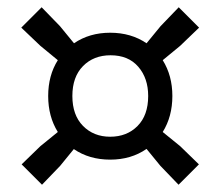

<svg xmlns="http://www.w3.org/2000/svg" viewBox="-20 -634 606 528"><path d="M95.5 -126 39.5 -182 91 -232 139 -271Q112.5 -313.5 112.5 -370Q112.5 -426.5 139 -468.5L91 -508L38.5 -558L94.5 -614L145 -562L183.5 -515Q226 -544 283 -544Q340.5 -544 383 -515L421.5 -562L471.5 -614L527.5 -558L475.5 -508L427.5 -468.5Q454 -426 454 -370Q454 -313.5 427.5 -271L475.5 -232L527 -182L471 -126L421 -178L383 -224.5Q340.5 -195 283 -195Q225.5 -195 183 -224L145.5 -178ZM283 -258Q329 -258 358.2 -287.5Q387.5 -317 387.5 -370Q387.5 -419 360.2 -450.5Q333 -482 284 -482Q237.5 -482 208.2 -452.2Q179 -422.5 179 -370Q179 -317.5 208.2 -287.8Q237.5 -258 283 -258Z"/></svg>

Font: Encode Sans SmCnd Md
Style: Regular
Weight: 500
Width: 4
Designer: Multiple Designers
Foundry: Impallari Type
Version: Version 3.002; ttfautohint (v1.8.3) -l 8 -r 50 -G 200 -x 14 